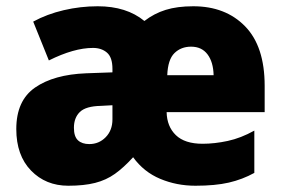

<svg xmlns="http://www.w3.org/2000/svg" viewBox="-20 -583 902 613"><path d="M597 -563Q700 -563 762.5 -499Q825 -435 825 -309V-225H512Q513 -179 541.5 -151.5Q570 -124 627 -124Q665 -124 707 -133Q749 -142 792 -166V-31Q754 -10 710.5 0Q667 10 604 10Q544 10 491.5 -12Q439 -34 405 -81Q375 -48 347 -28Q319 -8 283.5 1Q248 10 198 10Q126 10 79 -38.5Q32 -87 32 -171Q32 -262 92 -303.5Q152 -345 255 -349L339 -352V-363Q339 -400 321.5 -415Q304 -430 277 -430Q216 -430 136 -390L86 -514Q130 -538 183.5 -550.5Q237 -563 292 -563Q384 -563 441 -516Q472 -540 509 -551.5Q546 -563 597 -563ZM590 -434Q558 -434 537 -413.5Q516 -393 514 -343H662Q661 -385 642.5 -409.5Q624 -434 590 -434ZM302 -245Q254 -244 235 -225.5Q216 -207 216 -175Q216 -147 229 -135Q242 -123 265 -123Q296 -123 317.5 -145Q339 -167 339 -202V-247Z"/></svg>

Font: Noto Sans Bengali SemiCondensed Black
Style: Regular
Weight: 900
Width: 4
Designer: Joana Ranito - Universal Thirst; Jelle Bosma - Monotype Design Team
Foundry: Universal Thirst ehf.
Version: Version 3.000; ttfautohint (v1.8.4.7-5d5b)